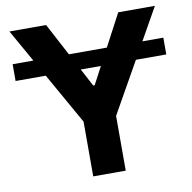

<svg xmlns="http://www.w3.org/2000/svg" viewBox="-81 -808 887 888"><g transform="rotate(-10 362.5 -363.5)"><path d="M150.6 -496.8 285.9 -257.1V0H438.6V-257.1L573.9 -496.8H716.6V-575.6H618.3L703.8 -727.3H531.6L451.3 -575.6H273.1L192.8 -727.3H20.6L106.2 -575.6H8.9V-496.8ZM409.4 -496.8 365.8 -414.1H358.7L315 -496.8Z"/></g></svg>

Font: Inter-Hewn
Style: Bold
Weight: 700
Designer: Rasmus Andersson
Foundry: rsms
Version: Version 3.012;git-f93a4a705